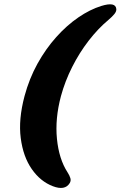

<svg xmlns="http://www.w3.org/2000/svg" viewBox="-20 -761 573 912"><path d="M96.5 -304.5Q119 -388 158.2 -458.8Q197.5 -529.5 247.5 -585.2Q297.5 -641 352.5 -678.5Q407.5 -716 460.5 -732.5Q529.5 -754 532.5 -718Q533.5 -707 523.2 -694.2Q513 -681.5 494.5 -666Q445 -624.5 401 -567.5Q357 -510.5 323 -443.2Q289 -376 269.5 -304.5Q241 -197.5 250.5 -101.5Q260 -5.5 300.5 57Q310.5 72.5 314.2 85Q318 97.5 311 109Q288.5 145.5 231 123.5Q172 101 131 42.2Q90 -16.5 78.5 -105Q67 -193.5 96.5 -304.5Z"/></svg>

Font: Fraunces 9pt S100 Black
Style: Italic
Weight: 900
Italic angle: -16°
Version: Version 1.000; ttfautohint (v1.8.3)